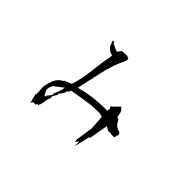

<svg xmlns="http://www.w3.org/2000/svg" viewBox="-113 -991 1225 1225"><g transform="rotate(45 500.0 -378.5)"><path d="M389.6 -335.4Q486.8 -362.8 605.5 -362.8H606L616.2 -361.3L619.6 -384.3L610.8 -396.5L628.4 -410.2L646.5 -429.7L660.6 -443.4Q668.5 -438 672.9 -433.6Q682.6 -423.8 685.5 -408.9Q688.5 -394 691.4 -378.9L707 -372.6Q714.4 -358.4 723.6 -345.7Q731.9 -334.5 744.1 -329.1L772.9 -317.4L778.3 -297.4H772.9L769 -273.9H741.2L731.9 -277.3L718.3 -273.4L685.1 -290L684.6 -292L661.6 -161.6H657.2H654.8L629.4 -52.7V-96.7L609.9 -75.2V-100.1L626.5 -214.8L619.6 -310.1Q603 -317.4 581.5 -317.4Q577.6 -317.4 573.2 -316.9Q543.5 -314.9 518.1 -314.9Q478 -308.1 451.4 -304.7Q424.8 -301.3 412.1 -298.8Q386.7 -294.9 361.8 -289.6L358.9 -273.9H349.6Q348.6 -262.7 342.5 -251Q336.4 -239.3 328.6 -228L320.8 -225.1Q321.8 -222.2 321.8 -219.2Q321.8 -211.9 318.8 -206.1Q313 -194.3 306.6 -187L304.2 -184.1V-161.6Q294.4 -142.1 293 -121.6Q291.5 -101.1 281.2 -79.6L279.8 -76.7H268.1V-66.9H248.5Q243.2 -66.9 241.2 -63L234.4 -51.3L217.8 -114.7H222.2V-129.9L219.2 -185.1Q225.1 -213.4 233.4 -238.3Q242.2 -265.6 266.1 -287.6L286.6 -299.8V-300.8V-304.2L336.4 -324.2Q358.9 -397.9 367.2 -477.3Q375.5 -556.6 390.1 -633.3Q363.8 -639.6 348.6 -654.8Q344.2 -659.2 339.8 -665.5L324.2 -704.6H340.3V-695.8Q354.5 -689.5 368.7 -681.6Q381.3 -673.8 396.5 -673.3L407.2 -690.9H410.6V-697.3L455.6 -700.7L477.1 -693.4V-673.3Q437.5 -594.7 418.5 -506.8L380.9 -335.4ZM273.9 -146V-155.3L297.4 -184.6V-190.4V-198.2Q315.4 -236.8 321.8 -273.9H320.3L260.7 -228.5Q254.9 -218.8 251.2 -208.7Q247.6 -198.7 247.6 -192.6Q247.6 -186.5 248.5 -182.1L263.7 -148.4Z"/></g></svg>

Font: Bakudai
Style: Medium
Weight: 500
Version: Version 1.48